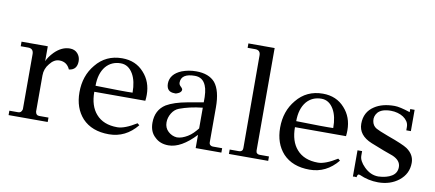

<svg xmlns="http://www.w3.org/2000/svg" viewBox="-65 -926 2665 1177"><g transform="rotate(10 1267.5 -337.5)"><path d="M107.4 -50.3V-395.4Q106.3 -428.6 73.1 -428.6H27.4V-457.1H190.9V-364.6Q202.3 -392 232 -422.9Q276.6 -467.4 326.9 -467.4Q357.7 -467.4 375.4 -447.4Q393.1 -427.4 393.1 -400Q393.1 -345.1 342.9 -339.4Q323.4 -384 276.6 -384Q243.4 -384 217.1 -349.7Q189.7 -317.7 189.7 -275.4V-50.3Q193.1 -27.4 212.6 -27.4H270.9V0H27.4V-27.4H83.4Q101.7 -27.4 107.4 -50.3Z M837.7 -232H520Q520 -144 563.4 -94.9Q609.1 -42.3 696 -42.3Q741.7 -42.3 814.9 -88L827.4 -77.7Q756.6 9.1 652.6 9.1Q546.3 9.1 486.9 -53.7Q430.9 -115.4 430.9 -213.7Q430.9 -316.6 490.3 -387.4Q552 -464 653.7 -464Q738.3 -464 789.7 -405.7Q840 -350.9 840 -268.6Q840 -259.4 839.4 -250.9Q838.9 -242.3 837.7 -232ZM752 -267.4Q752 -339.4 726.9 -382.9Q698.3 -432 650.3 -432Q593.1 -432 557.7 -390.9Q521.1 -346.3 521.1 -269.7Q611.4 -267.4 669.1 -266.9Q726.9 -266.3 752 -267.4Z M1352 0H1192V-82.3Q1102.9 12.6 1024 12.6Q971.4 12.6 939.4 -19.4Q904 -50.3 904 -107.4Q904 -186.3 964.6 -225.1Q1011.4 -252.6 1093.7 -267.4L1192 -284.6Q1194.3 -355.4 1179.4 -388.6Q1160 -435.4 1110.9 -435.4Q1026.3 -435.4 1025.1 -379.4Q1025.1 -365.7 1035.4 -356.6Q1045.7 -347.4 1048 -340.6Q1049.1 -332.6 1044.6 -326.3Q1040 -320 1033.1 -316Q1026.3 -312 1018.9 -309.7Q1011.4 -307.4 1004.6 -308.6Q955.4 -308.6 955.4 -361.1Q956.6 -419.4 1025.1 -448Q1067.4 -464 1114.3 -464Q1193.1 -464 1232 -419.4Q1270.9 -371.4 1270.9 -267.4V-50.3Q1270.9 -38.9 1277.7 -33.1Q1284.6 -27.4 1293.7 -27.4H1352ZM1192 -122.3V-251.4Q1149.7 -246.9 1114.9 -238.9Q1080 -230.9 1049.1 -219.4Q1021.7 -209.1 1005.1 -181.7Q988.6 -154.3 988.6 -124.6Q988.6 -90.3 1012 -68.6Q1035.4 -46.9 1066.3 -44.6Q1082.3 -44.6 1098.9 -50.3Q1115.4 -56 1132.6 -66.3Q1149.7 -76.6 1164.6 -91.4Q1179.4 -106.3 1192 -122.3Z M1643.4 0H1398.9V-27.4H1457.1Q1467.4 -27.4 1473.7 -33.1Q1480 -38.9 1480 -50.3L1478.9 -627.4Q1478.9 -660.6 1445.7 -660.6H1398.9V-688H1562.3V-50.3Q1562.3 -38.9 1568.6 -33.1Q1574.9 -27.4 1585.1 -27.4H1643.4Z M2086.9 -232H1769.1Q1769.1 -144 1812.6 -94.9Q1858.3 -42.3 1945.1 -42.3Q1990.9 -42.3 2064 -88L2076.6 -77.7Q2005.7 9.1 1901.7 9.1Q1795.4 9.1 1736 -53.7Q1680 -115.4 1680 -213.7Q1680 -316.6 1739.4 -387.4Q1801.1 -464 1902.9 -464Q1987.4 -464 2038.9 -405.7Q2089.1 -350.9 2089.1 -268.6Q2089.1 -259.4 2088.6 -250.9Q2088 -242.3 2086.9 -232ZM2001.1 -267.4Q2001.1 -339.4 1976 -382.9Q1947.4 -432 1899.4 -432Q1842.3 -432 1806.9 -390.9Q1770.3 -346.3 1770.3 -269.7Q1860.6 -267.4 1918.3 -266.9Q1976 -266.3 2001.1 -267.4Z M2512 -140.6Q2512 -72 2457.1 -28.6Q2404.6 12.6 2329.1 12.6Q2268.6 12.6 2212.6 -12.6Q2196.6 -19.4 2194.3 4.6Q2177.1 2.3 2171.4 4.6V-158.9H2200V-130.3Q2200 -98.3 2235.4 -62.9Q2254.9 -43.4 2277.1 -33.1Q2299.4 -22.9 2324.6 -22.9Q2376 -25.1 2407.4 -44.6Q2438.9 -64 2438.9 -101.7Q2438.9 -142.9 2387.4 -164.6Q2364.6 -172.6 2329.1 -185.7Q2293.7 -198.9 2249.1 -217.1Q2165.7 -251.4 2165.7 -323.4Q2165.7 -396.6 2224 -434.3Q2272 -466.3 2348.6 -466.3Q2380.6 -466.3 2445.7 -444.6V-464H2473.1V-331.4H2444.6V-352Q2444.6 -371.4 2434.9 -386.3Q2425.1 -401.1 2409.7 -411.4Q2394.3 -421.7 2373.7 -427.4Q2353.1 -433.1 2331.4 -433.1Q2274.3 -433.1 2250.3 -405.7Q2230.9 -381.7 2235.4 -353.1Q2240 -323.4 2264 -309.7Q2272 -305.1 2290.9 -297.1Q2309.7 -289.1 2340.6 -277.7Q2388.6 -260.6 2419.4 -247.4Q2450.3 -234.3 2464 -225.1Q2512 -192 2512 -140.6Z"/></g></svg>

Font: t
Style: Regular
Weight: 400
Designer: Takis Katsoulidis and George D. Matthiopoulos
Foundry: Takis Katsoulidis and George D. Matthiopoulos
Version: Version 1.0 ; ttfautohint (v1.8.1)